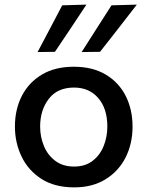

<svg xmlns="http://www.w3.org/2000/svg" viewBox="-20 -798 638 830"><path d="M301 12Q215.5 12 158.5 -25Q101.5 -62 73 -121.8Q44.5 -181.5 44.5 -251Q44.5 -325.5 74.8 -384Q105 -442.5 161.8 -476Q218.5 -509.5 299 -509.5Q381 -509.5 437.8 -475.2Q494.5 -441 523.8 -382.5Q553 -324 553 -251Q553 -176.5 522.8 -117Q492.5 -57.5 436 -22.8Q379.5 12 301 12ZM300.5 -78Q348.5 -78 380.5 -102.8Q412.5 -127.5 428.2 -167Q444 -206.5 444 -251Q444 -328.5 404.8 -374Q365.5 -419.5 300 -419.5Q228.5 -419.5 191 -370.8Q153.5 -322 153.5 -251Q153.5 -206.5 169.8 -167Q186 -127.5 218.8 -102.8Q251.5 -78 300.5 -78ZM333 -573Q365 -623.5 397.5 -674.2Q430 -725 462 -775L571.5 -778Q531 -725.5 491.2 -674.5Q451.5 -623.5 412.5 -574ZM142.5 -573Q169.5 -624 196 -674.2Q222.5 -724.5 249 -775L353.5 -778Q319 -725.5 285 -674.5Q251 -623.5 217.5 -574Z"/></svg>

Font: Commissioner Medium
Style: Regular
Weight: 500
Designer: Kostas Bartsokas
Foundry: Kostas Bartsokas
Version: Version 1.000; ttfautohint (v1.8.3)